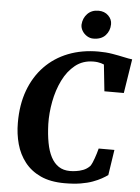

<svg xmlns="http://www.w3.org/2000/svg" viewBox="-64 -1031 793 1088"><g transform="rotate(5 333.0 -487.0)"><path d="M344.5 8Q264 8 208.2 -17.8Q152.5 -43.5 117.8 -88Q83 -132.5 67.2 -189.8Q51.5 -247 51.5 -310Q51 -413 81.2 -494.8Q111.5 -576.5 167.2 -634Q223 -691.5 300.2 -721.8Q377.5 -752 471.5 -752Q514 -752 551.2 -745.8Q588.5 -739.5 617.8 -733Q647 -726.5 665.5 -724.5L635 -530.5H524.5L508.5 -681.5Q500.5 -685 491.8 -687.5Q483 -690 472.5 -691.5Q462 -693 448.5 -693Q388.5 -693 345.2 -658.5Q302 -624 274.8 -568.2Q247.5 -512.5 235 -446.5Q222.5 -380.5 224 -318Q226 -259 234.8 -212Q243.5 -165 260.8 -132Q278 -99 304.8 -81.2Q331.5 -63.5 369.5 -63.5Q382.5 -63.5 402.5 -66Q422.5 -68.5 443.8 -76.5Q465 -84.5 482 -102Q488 -110.5 493.2 -122.2Q498.5 -134 503.2 -147.8Q508 -161.5 512.5 -176Q517 -190.5 520.5 -204.5H610L588 -59.5Q574 -49.5 553.5 -38Q533 -26.5 504 -15.8Q475 -5 435.8 1.5Q396.5 8 344.5 8ZM435.5 -822.5Q416.5 -822.5 399.5 -833Q382.5 -843.5 372.2 -860.5Q362 -877.5 362.5 -896Q365 -933 389 -957.8Q413 -982.5 451.5 -982.5Q486 -982.5 507.8 -961.2Q529.5 -940 529 -912Q528.5 -874.5 504.5 -848.5Q480.5 -822.5 435.5 -822.5Z"/></g></svg>

Font: Merriweather 24pt ExtraBold
Style: Italic
Weight: 800
Italic angle: -7.8°
Version: Version 2.101